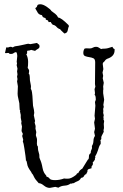

<svg xmlns="http://www.w3.org/2000/svg" viewBox="-20 -996 588 917"><path d="M472.7 -550.8 477.5 -519.5 473.6 -495.1 475.6 -485.4 472.7 -475.6 473.6 -465.8 472.7 -457 475.6 -445.3 473.6 -435.5Q473.6 -433.6 474.6 -433.6Q475.6 -433.6 475.6 -431.6Q475.6 -429.7 474.6 -429.7Q473.6 -429.7 473.6 -427.7L477.5 -418L475.6 -404.3L476.6 -386.7Q476.6 -377 473.6 -375Q473.6 -373 474.6 -373Q475.6 -373 475.6 -369.1Q475.6 -365.2 471.2 -357.9Q466.8 -350.6 464.8 -345.2Q462.9 -339.8 463.9 -335Q464.8 -330.1 459 -326.2Q460.9 -324.2 460.9 -318.4V-308.6Q456.1 -302.7 453.1 -294.9Q441.4 -255.9 433.6 -249Q435.5 -249 435.5 -246.1Q435.5 -243.2 434.1 -241.2Q432.6 -239.3 433.6 -234.4Q427.7 -223.6 422.9 -220.7L423.8 -213.9Q423.8 -208 419.9 -204.6Q416 -201.2 417 -192.4Q412.1 -190.4 407.2 -189.5Q397.5 -187.5 397.5 -179.7Q398.4 -174.8 395.5 -171.9Q392.6 -168.9 392.6 -167L393.6 -165Q384.8 -163.1 381.3 -155.3Q377.9 -147.5 367.2 -146.5Q361.3 -134.8 351.1 -130.9Q340.8 -127 332 -121.1H330.1Q326.2 -121.1 323.7 -119.6Q321.3 -118.2 316.4 -119.1Q305.7 -110.4 288.6 -109.4Q271.5 -108.4 258.8 -99.6L244.1 -103.5L217.8 -98.6Q203.1 -98.6 189.5 -109.9Q175.8 -121.1 165 -121.1Q147.5 -139.6 142.1 -151.9Q136.7 -164.1 134.3 -165.5Q131.8 -167 128.9 -174.8Q111.3 -198.2 109.9 -212.4Q108.4 -226.6 103.5 -230.5V-235.4Q103.5 -239.3 101.6 -252Q99.6 -264.6 96.2 -288.6Q92.8 -312.5 88.9 -321.3Q90.8 -325.2 90.8 -329.1L85.9 -346.7L88.9 -355.5Q88.9 -359.4 85.9 -363.3Q83 -367.2 83 -373L85 -391.6L81.1 -409.2L83 -413.1L79.1 -433.6V-447.3L75.2 -464.8Q77.1 -464.8 77.1 -467.8Q73.2 -467.8 73.2 -484.4L72.3 -502.9Q71.3 -510.7 68.8 -519Q66.4 -527.3 64.9 -537.6Q63.5 -547.9 64.5 -560.1Q65.4 -572.3 65.4 -584L61.5 -607.4L63.5 -618.2L61.5 -629.9L63.5 -640.6L61.5 -655.3L63.5 -668L59.6 -684.6L61.5 -695.3Q61.5 -697.3 60.5 -697.3Q59.6 -697.3 59.6 -699.2L62.5 -728.5Q62.5 -740.2 57.6 -747.1Q50.8 -747.1 45.9 -742.7Q41 -738.3 32.7 -738.3Q24.4 -738.3 23.9 -740.7Q23.4 -743.2 18.6 -743.2L8.8 -742.2Q4.9 -742.2 3.9 -743.2L9.8 -769.5H13.7Q18.6 -768.6 22.5 -770.5Q26.4 -772.5 30.8 -772.5Q35.2 -772.5 41 -769.5Q46.9 -774.4 54.7 -775.4Q62.5 -776.4 67.9 -777.3Q73.2 -778.3 80.1 -779.8Q86.9 -781.2 93.8 -782.7Q100.6 -784.2 106.4 -785.6Q112.3 -787.1 114.3 -787.1L125 -785.2L157.2 -791Q160.2 -786.1 164.6 -784.2Q168.9 -782.2 168.9 -774.4Q168.9 -766.6 160.6 -762.2Q152.3 -757.8 147.5 -752.9L128.9 -757.8Q121.1 -753.9 111.3 -753.9Q108.4 -752 109.4 -745.6Q110.4 -739.3 105.5 -737.3Q114.3 -719.7 114.3 -700.7Q114.3 -681.6 112.3 -671.9Q119.1 -663.1 119.1 -657.2Q119.1 -651.4 117.2 -644.5Q122.1 -639.6 122.1 -629.9Q122.1 -620.1 123 -611.8Q124 -603.5 126 -595.7Q127.9 -587.9 127.9 -581.5Q127.9 -575.2 127 -572.3Q131.8 -564.5 132.8 -555.2Q133.8 -545.9 134.8 -538.1L137.7 -491.2Q143.6 -467.8 143.6 -457L141.6 -445.3L147.5 -418L145.5 -411.1Q145.5 -408.2 147 -404.8Q148.4 -401.4 149.4 -397Q150.4 -392.6 149.9 -389.2Q149.4 -385.7 149.4 -381.8L153.3 -365.2L151.4 -351.6Q151.4 -347.7 152.8 -344.7Q154.3 -341.8 155.8 -335.9Q157.2 -330.1 156.7 -323.7Q156.2 -317.4 156.2 -309.1Q156.2 -300.8 161.1 -295.9V-289.1Q161.1 -279.3 165 -267.6Q168.9 -255.9 168 -250Q167 -244.1 170.9 -235.8Q174.8 -227.5 177.7 -217.8Q180.7 -208 183.1 -194.3Q185.5 -180.7 190.4 -171.9Q195.3 -163.1 198.7 -160.2Q202.1 -157.2 202.1 -152.3Q211.9 -150.4 216.8 -143.1Q221.7 -135.7 243.2 -135.7Q264.6 -135.7 286.1 -143.6Q289.1 -142.6 304.7 -142.6Q320.3 -142.6 343.8 -161.1Q345.7 -163.1 347.2 -166.5Q348.6 -169.9 353.5 -168.9Q360.4 -184.6 373 -190.4Q381.8 -204.1 391.6 -220.7Q401.4 -237.3 401.4 -234.4Q405.3 -239.3 404.8 -249Q404.3 -258.8 413.1 -264.6Q413.1 -275.4 417 -281.7Q420.9 -288.1 418.9 -298.8Q425.8 -308.6 426.3 -323.2Q426.8 -337.9 433.6 -346.7L429.7 -365.2L433.6 -380.9L429.7 -411.1L433.6 -428.7L431.6 -443.4L435.5 -491.2L433.6 -508.8L437.5 -519.5Q437.5 -541 431.6 -543Q433.6 -545.9 433.6 -551.8L431.6 -570.3L435.5 -582L433.6 -594.7L434.6 -698.2Q434.6 -713.9 425.8 -717.8Q417 -721.7 406.2 -723.1Q395.5 -724.6 386.7 -728Q377.9 -731.4 377.9 -743.2Q377.9 -754.9 383.8 -763.7Q389.6 -765.6 395.5 -765.1Q401.4 -764.6 409.2 -764.6Q417 -764.6 423.8 -768.6Q430.7 -772.5 438.5 -772.5Q446.3 -772.5 451.2 -769Q456.1 -765.6 462.9 -761.7Q465.8 -763.7 479.5 -763.7Q493.2 -763.7 516.6 -772.5Q519.5 -768.6 521 -765.6Q522.5 -762.7 527.3 -761.7V-755.9Q527.3 -729.5 499 -717.8Q486.3 -713.9 481.9 -707Q477.5 -700.2 472.7 -697.3Q470.7 -693.4 470.7 -690.4L473.6 -666L469.7 -649.4L472.7 -633.8L470.7 -622.1L475.6 -600.6L472.7 -583L473.6 -570.3L472.7 -564.5Q472.7 -557.6 472.7 -550.8ZM225.6 -943.4Q235.4 -936.5 244.1 -929.7Q252.9 -922.9 257.8 -912.1Q271.5 -912.1 307.6 -876Q307.6 -872.1 309.6 -872.1Q305.7 -864.3 303.7 -852.1Q301.8 -839.8 291 -836.9Q290 -835.9 288.6 -835.9Q287.1 -835.9 281.2 -841.8Q275.4 -847.7 272 -850.6Q268.6 -853.5 267.6 -856.4Q256.8 -859.4 250 -867.7Q243.2 -876 231.4 -877.9Q229.5 -881.8 226.6 -883.8Q223.6 -885.7 223.6 -890.6H211.9Q210.9 -898.4 206.5 -899.4Q202.1 -900.4 199.7 -902.3Q197.3 -904.3 198.2 -905.3Q200.2 -909.2 192.4 -911.1Q184.6 -913.1 183.1 -917.5Q181.6 -921.9 179.7 -923.8Q166 -925.8 160.2 -935.5Q154.3 -945.3 148.4 -956.1Q151.4 -958 150.9 -959Q150.4 -960 155.3 -961.9Q156.2 -963.9 158.2 -969.7Q160.2 -975.6 172.9 -975.6Q185.5 -975.6 203.6 -963.4Q221.7 -951.2 225.6 -943.4Z"/></svg>

Font: Mountains of Christmas
Style: Regular
Weight: 400
Designer: Crystal Kluge
Foundry: Font Diner, Inc DBA Tart Workshop
Version: Version 1.002